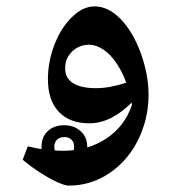

<svg xmlns="http://www.w3.org/2000/svg" viewBox="-20 -386 537 601"><path d="M195 195Q183 195 158 183.5Q133 172 104.5 153.5Q76 135 51 114L67 72Q94 79 121.5 82.5Q149 86 177 86Q255 86 313 47.5Q371 9 393 -58L392 -65Q363 -35 329 -17.5Q295 0 260 0Q198 0 164 -36Q130 -72 130 -138Q130 -194 151 -247.5Q172 -301 206 -333Q239 -366 276 -366Q319 -366 357.5 -326.5Q396 -287 421 -219Q433 -185 439 -153Q445 -121 445 -89Q445 -39 430 8Q415 55 387.5 93Q360 131 321 157Q264 195 195 195ZM280 -110Q303 -110 326.5 -114.5Q350 -119 375 -127Q366 -155 347 -184.5Q328 -214 305 -230Q281 -246 259 -246Q234 -246 215 -232.5Q196 -219 188 -198Q184 -186 184 -171Q184 -141 209 -125.5Q234 -110 280 -110ZM180.9 142Q150 142 130 123.5Q110 105 110 73.5Q110 42 129.9 24Q149.8 6 181 6Q211.5 6 232.3 24.5Q253 43 253 73.1Q253 105.4 233 123.7Q213 142 180.9 142ZM181 105Q195 105 203.5 96Q212 87 212 73.5Q212 59 203.5 51Q195 43 181 43Q168 43 159 50.8Q150 58.5 150 74Q150 87 158 96Q166 105 181 105Z"/></svg>

Font: Noto Naskh Arabic
Style: Regular
Weight: 400
Designer: Monotype Design Team, David Williams, Mohamad Dakak and Nizar Qandah
Foundry: Monotype Imaging Inc.
Version: Version 2.013